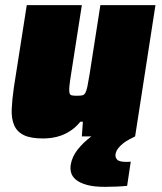

<svg xmlns="http://www.w3.org/2000/svg" viewBox="-20 -530 628 746"><path d="M387 196Q345 196 318 188.5Q291 181 276 169Q261 157 256.5 141.5Q252 126 255 109Q260 79 281.5 51.5Q303 24 335 0H298L302 -57H292Q276 -37 257 -24Q238 -11 219 -4Q200 3 181.5 5.5Q163 8 148 8Q99 8 72.5 -5Q46 -18 35 -43.5Q24 -69 25.5 -106Q27 -143 34 -191L84 -510H298L256 -241Q251 -210 249.5 -193.5Q248 -177 250 -169Q252 -161 259 -159.5Q266 -158 278 -158Q292 -158 299.5 -159.5Q307 -161 311.5 -169Q316 -177 319.5 -193.5Q323 -210 328 -241L370 -510H584L505 0Q495 5 482.5 11.5Q470 18 458.5 27Q447 36 439 46.5Q431 57 429 69Q427 81 435 90Q443 99 471 99Q473 99 477 99Q481 99 488 98L474 192Q457 194 431.5 195Q406 196 387 196Z"/></svg>

Font: Azeri Sans Black
Style: Italic
Weight: 900
Designer: Hector Gatti & Omnibus-Type (original fonts) / Cristiano Sobral (main changes and remastering)
Foundry: Omnibus-Type
Version: Version 0.07;August 21, 2020;FontCreator 13.0.0.2681 64-bit;